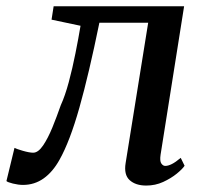

<svg xmlns="http://www.w3.org/2000/svg" viewBox="-50 -566 640 596"><path d="M448.5 -86Q445.5 -66 450.8 -58.5Q456 -51 463 -51Q472 -51 483.5 -56.8Q495 -62.5 511 -76L523 -51.5Q516.5 -41.5 498.8 -27Q481 -12.5 456.5 -1.2Q432 10 404 10Q371 10 352.5 -6.8Q334 -23.5 340 -60L410 -495.5H258.5Q226 -336.5 196.5 -232Q167 -127.5 135 -70.5Q114 -32.5 85.5 -12.2Q57 8 21.5 8Q7 8 -10 3.8Q-27 -0.5 -30 -4L-5 -107Q0 -104 20.5 -98Q41 -92 53 -92Q68.5 -92 83.8 -114.5Q99 -137 112.8 -170.8Q126.5 -204.5 138.5 -239Q152 -268.5 163.5 -311.2Q175 -354 184.2 -400.5Q193.5 -447 200 -486L110 -505L116.5 -546.5H521.5Z"/></svg>

Font: Merriweather Text Regular
Style: Italic
Weight: 400
Italic angle: -7.8°
Designer: Eben Sorkin
Foundry: Eben Sorkin
Version: Version 2.100; ttfautohint (v1.7.19-72a1) -l 8 -r 50 -G 200 